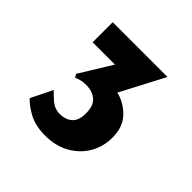

<svg xmlns="http://www.w3.org/2000/svg" viewBox="-118 -785 615 615"><g transform="rotate(45 190.0 -477.0)"><path d="M164 -272Q119 -272 89 -288.5Q59 -305 44 -322L80 -395Q88 -386 106 -370Q124 -354 149 -354Q173 -354 189.5 -368Q206 -382 206 -415Q206 -451 187.5 -465.5Q169 -480 143 -480Q128 -480 117.5 -477Q107 -474 101 -471L94 -482L161 -591H60V-682H308L230 -533Q265 -525 293 -497Q321 -469 321 -420Q321 -379 301.5 -345.5Q282 -312 246.5 -292Q211 -272 164 -272Z"/></g></svg>

Font: Reem Kufi SemiBold
Style: Regular
Weight: 600
Designer: Khaled Hosny
Version: Version 1.001